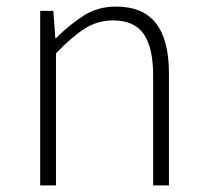

<svg xmlns="http://www.w3.org/2000/svg" viewBox="-20 -563 626 583"><path d="M102 0V-530H142L148 -447H150Q191 -488 234 -515.5Q277 -543 332 -543Q414 -543 453.5 -492.5Q493 -442 493 -340V0H445V-334Q445 -418 416.5 -459.5Q388 -501 323 -501Q276 -501 237 -476Q198 -451 150 -401V0Z"/></svg>

Font: Noto Sans KR ExtraLight
Style: Regular
Weight: 250
Designer: Ryoko NISHIZUKA  (kana, bopomofo & ideographs); Paul D. Hunt (Latin, Greek & Cyrillic); Sandoll Communications , Soo-you
Foundry: Adobe
Version: Version 2.004-H2;hotconv 1.0.118;makeotfexe 2.5.65603